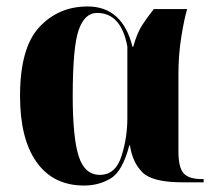

<svg xmlns="http://www.w3.org/2000/svg" viewBox="-20 -564 667 594"><path d="M240 10Q286 10 322.5 -12Q359 -34 380 -114H382Q390 -61 421 -30.5Q452 0 544 0H610V-10H604Q564 -10 548 -28Q532 -46 532 -96V-334Q532 -395 541 -450.5Q550 -506 559 -536H456Q436 -511 420 -486.5Q404 -462 392 -419H390Q359 -544 251 -544Q161 -544 101.5 -480Q42 -416 42 -267Q42 -134 93.5 -62Q145 10 240 10ZM289 -23Q242 -23 223.5 -80.5Q205 -138 205 -267Q205 -419 223.5 -471.5Q242 -524 280 -524Q355 -524 374 -420V-199Q374 -137 355.5 -80Q337 -23 289 -23Z"/></svg>

Font: Noto Serif Display SemiCondensed Extra
Style: Regular
Weight: 800
Width: 4
Designer: Monotype Design Team
Foundry: Monotype Imaging Inc.
Version: Version 1.900